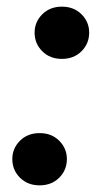

<svg xmlns="http://www.w3.org/2000/svg" viewBox="-20 -549 307 577"><path d="M99 8Q63 8 40 -15Q17 -38 17 -71Q17 -103 40 -126Q63 -149 99 -149Q135 -149 158 -126Q181 -103 181 -71Q181 -38 158 -15Q135 8 99 8ZM166 -372Q130 -372 107 -395Q84 -418 84 -451Q84 -483 107 -506Q130 -529 166 -529Q202 -529 225 -506Q248 -483 248 -451Q248 -418 225 -395Q202 -372 166 -372Z"/></svg>

Font: DM Sans 11pt
Style: Bold Italic
Weight: 700
Italic angle: -10°
Version: Version 4.004;gftools[0.9.30]